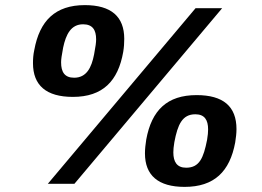

<svg xmlns="http://www.w3.org/2000/svg" viewBox="-20 -719 1024 751"><path d="M265 -340C382 -340 442 -402 462 -516C465 -534 466 -551 466 -567C466 -654 415 -699 312 -699C196 -699 135 -638 114 -523C110 -505 109 -488 109 -472C109 -385 161 -340 265 -340ZM167 0H271L849 -687H745ZM270 -415C233 -415 219 -437 219 -475C219 -487 221 -501 227 -533C238 -585 258 -624 305 -624C342 -624 356 -602 356 -565C356 -553 354 -538 348 -506C338 -454 318 -415 270 -415ZM702 12C818 12 879 -48 900 -162C903 -181 905 -198 905 -214C905 -303 853 -347 749 -347C634 -347 573 -288 552 -173C549 -154 547 -136 547 -119C547 -33 599 12 702 12ZM708 -63C672 -63 658 -86 658 -123C658 -134 659 -145 662 -163C675 -232 693 -272 744 -272C780 -272 794 -250 794 -213C794 -202 793 -190 790 -172C776 -101 760 -63 708 -63Z"/></svg>

Font: Archivo ExtraBold
Style: Italic
Weight: 800
Italic angle: -10°
Designer: Hector Gatti
Foundry: Omnibus-Type
Version: Version 2.001